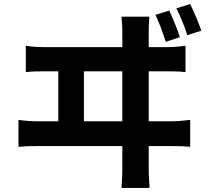

<svg xmlns="http://www.w3.org/2000/svg" viewBox="-20 -868 1040 945"><path d="M971 -717C958 -755 935 -809 916 -848L848 -827C869 -787 888 -738 902 -695ZM865 -685C854 -723 831 -777 813 -816L745 -795C765 -754 782 -705 796 -662ZM393 -271V-517H582V-271ZM712 -271V-517H800C822 -517 864 -517 893 -513V-643C867 -639 835 -636 800 -636H712V-708C712 -721 712 -745 715 -786H578C582 -740 582 -722 582 -708V-636H206C175 -636 139 -637 107 -643V-513C140 -517 176 -517 206 -517H267V-271H170C139 -271 103 -273 71 -278V-145C105 -149 140 -149 170 -149H582V-36C582 -26 582 2 578 57H716C712 0 712 -30 712 -38V-149H823C846 -149 888 -149 916 -145V-278C890 -275 858 -271 823 -271Z"/></svg>

Font: Noto Sans CJK KR Bold
Style: Regular
Weight: 700
Designer: Ryoko NISHIZUKA (kana & ideographs); Paul D. Hunt (Latin, Greek & Cyrillic); Wenlong ZHANG (bopomofo); Sandoll Communica
Foundry: Adobe Systems Incorporated
Version: Version 1.004;PS 1.004;hotconv 1.0.82;makeotf.lib2.5.63406